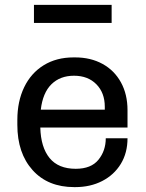

<svg xmlns="http://www.w3.org/2000/svg" viewBox="-20 -756 596 786"><path d="M502 -305V-234H145Q147 -153 183 -109Q219 -65 290 -65Q353 -65 383 -102Q413 -139 413 -190H502Q502 -130 474.5 -85Q447 -40 398.5 -15Q350 10 288 10H284Q176 10 113.5 -59.5Q51 -129 51 -245V-265Q51 -341 79 -399Q107 -457 159 -489Q211 -521 281 -521H288Q351 -521 399.5 -494.5Q448 -468 475 -419Q502 -370 502 -305ZM147 -307H409V-319Q409 -376 374.5 -411Q340 -446 283 -446Q226 -446 190.5 -411Q155 -376 147 -307ZM437 -662H119V-736H437Z"/></svg>

Font: Chivo
Style: Regular
Weight: 400
Designer: Hector Gatti
Foundry: Omnibus-Type
Version: Version 1.006; ttfautohint (v1.4.1)